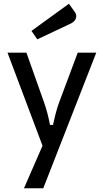

<svg xmlns="http://www.w3.org/2000/svg" viewBox="-20 -797 551 1025"><path d="M395 -516H494L211 208H108L207 -19L20 -516H121L215 -251Q234 -198 247 -130H263L267 -148Q280 -208 296 -251ZM387 -711Q387 -684 353 -669L179 -587L148 -632L348 -777L380 -732Q387 -722 387 -711Z"/></svg>

Font: Voces
Style: Regular
Weight: 400
Designer: Ana Paula Megda, Pablo Ugerman
Foundry: Ana Paula Megda, Pablo Ugerman
Version: Version 1.003